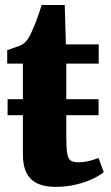

<svg xmlns="http://www.w3.org/2000/svg" viewBox="-20 -716 432 746"><path d="M196.5 10Q130.5 10 99.8 -20.8Q69 -51.5 69 -115V-268.5H9.5V-330.5H69V-469H8V-521Q20.5 -526 32.8 -529.8Q45 -533.5 55.5 -537.8Q66 -542 73.5 -548Q81.5 -555 87.2 -563Q93 -571 98 -581.2Q103 -591.5 108 -603.5Q113.5 -615.5 119.5 -631Q125.5 -646.5 131.2 -663.8Q137 -681 142 -696.5H231.5L236 -543.5H363.5V-469H237.5V-330.5H363V-268.5H237.5V-190Q237.5 -142 241.2 -119.8Q245 -97.5 255.5 -91.5Q266 -85.5 285.5 -85.5Q299.5 -85.5 313.5 -88Q327.5 -90.5 340.2 -94.5Q353 -98.5 363 -102L383 -47Q366 -33 337.8 -20Q309.5 -7 273.5 1.5Q237.5 10 196.5 10Z"/></svg>

Font: Merriweather 48pt Black
Style: Regular
Weight: 900
Version: Version 2.100